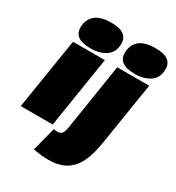

<svg xmlns="http://www.w3.org/2000/svg" viewBox="-231 -930 1185 1290"><g transform="rotate(30 361.0 -285.0)"><path d="M251 -790Q318 -790 348.5 -767Q379 -744 379 -702Q379 -634 332 -602Q285 -570 215 -570Q147 -570 116.5 -593Q86 -616 86 -659Q86 -719 126.5 -754.5Q167 -790 251 -790ZM3 0 91 -550H338L251 0ZM594 -790Q661 -790 691.5 -767Q722 -744 722 -702Q722 -634 675 -602Q628 -570 559 -570Q491 -570 460 -593Q429 -616 429 -659Q429 -719 469 -754.5Q509 -790 594 -790ZM682 -550 603 -56Q589 34 559 95.5Q529 157 476.5 188.5Q424 220 341 220Q321 220 289 217Q257 214 225 207L273 22Q280 25 289 25.5Q298 26 304 26Q327 26 337.5 11Q348 -4 353 -35L434 -550Z"/></g></svg>

Font: Georama Expanded Black
Style: Italic
Weight: 900
Width: 7
Italic angle: -9°
Designer: Jean-Baptiste Levee
Foundry: Production Type
Version: Version 1.000